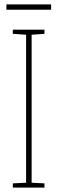

<svg xmlns="http://www.w3.org/2000/svg" viewBox="-20 -848 259 868"><path d="M211 -828H9V-804H211ZM181 0V-19L123 -22V-691L181 -695V-714H38V-695L98 -691V-22L38 -19V0Z"/></svg>

Font: Noto Sans Devanagari UI ExtraCondensed Thin
Style: Regular
Weight: 100
Width: 2
Designer: Jelle Bosma - Monotype Design Team
Foundry: Monotype Imaging Inc.
Version: Version 2.004